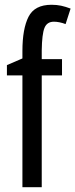

<svg xmlns="http://www.w3.org/2000/svg" viewBox="-20 -785 316 805"><path d="M240 -469H155V0H74V-469H9V-512L74 -540V-571Q74 -664 99.5 -714.5Q125 -765 196 -765Q218 -765 236.5 -761Q255 -757 276 -749L255 -684Q242 -689 229.5 -691.5Q217 -694 206 -694Q177 -694 166.5 -668Q156 -642 155 -574V-537H240Z"/></svg>

Font: Noto Sans Sinhala UI ExtraCondensed
Style: Regular
Weight: 400
Width: 2
Designer: Jelle Bosma - Monotype Design Team
Foundry: Monotype Imaging Inc.
Version: Version 2.006; ttfautohint (v1.8.4.7-5d5b)